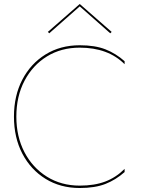

<svg xmlns="http://www.w3.org/2000/svg" viewBox="-20 -935 725 963"><path d="M380 -903 227 -768 220 -775 380 -915 540 -775 533 -768ZM62 -350Q62 -250 102.5 -172Q143 -94 215 -49Q287 -4 380 -4Q454 -4 508 -24.5Q562 -45 605 -88V-72Q561 -33 509 -12.5Q457 8 380 8Q283 8 208.5 -38Q134 -84 92 -164.5Q50 -245 50 -350Q50 -455 92 -535.5Q134 -616 208.5 -662Q283 -708 380 -708Q457 -708 509 -687.5Q561 -667 605 -628V-613Q522 -696 380 -696Q287 -696 215.5 -652Q144 -608 103 -530Q62 -452 62 -350Z"/></svg>

Font: Jost* Hairline
Style: Regular
Weight: 100
Version: Version 3.7